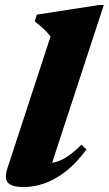

<svg xmlns="http://www.w3.org/2000/svg" viewBox="-20 -738 438 773"><path d="M183.5 -591Q175 -602 165.5 -612Q156 -622 145 -631.5Q134 -641 120 -651.5L128 -679L379.5 -718H398L175 -37.5L142.5 -79.5Q172.5 -78 198.2 -84Q224 -90 250.5 -107.2Q277 -124.5 308 -155.5L328 -136.5Q288.5 -82 246 -48.8Q203.5 -15.5 160.5 -0.2Q117.5 15 75.5 15Q26.5 15 11.5 -3Q-3.5 -21 10 -61Z"/></svg>

Font: Newsreader 24pt ExtraBold
Style: Italic
Weight: 800
Italic angle: -17°
Designer: Hugues Gentile
Foundry: Production Type
Version: Version 1.003